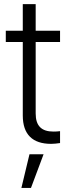

<svg xmlns="http://www.w3.org/2000/svg" viewBox="-20 -696 340 938"><path d="M229.5 6.8C243.2 6.8 255.4 5.4 273.4 2.9V-55.2C261.7 -53.7 252.4 -53.2 241.2 -53.2C183.1 -53.2 154.3 -80.6 154.3 -141.6V-490.7H273.4V-545.9H154.3V-675.8H91.3V-545.9H8.3V-490.7H91.3V-131.8C91.3 -39.1 139.2 6.8 229.5 6.8ZM84.5 222.2H131.3L192.9 57.6H124Z"/></svg>

Font: Guggenheim Sans Display Light
Style: Regular
Weight: 300
Designer: Modified by Tom Baber under direction of Pentagram Design 2023
Foundry: rsms
Version: Version 1.001;Glyphs 3.1.2 (3151)